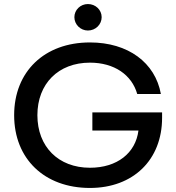

<svg xmlns="http://www.w3.org/2000/svg" viewBox="-20 -920 872 950"><path d="M437 -274H665C651 -163 560 -90 425 -90C269 -90 165 -194 165 -350C165 -506 269 -610 425 -610C545 -610 632 -550 659 -455H776C748 -610 614 -710 425 -710C200 -710 50 -566 50 -350C50 -134 200 10 425 10C639 10 782 -129 782 -337V-364H437ZM415 -900C378 -900 348 -871 348 -835C348 -799 378 -769 415 -769C453 -769 483 -799 483 -835C483 -871 453 -900 415 -900Z"/></svg>

Font: Goli Medium
Style: Regular
Weight: 500
Designer: jaikishan Patel
Foundry: MagicType
Version: Version 1.000;Glyphs 3.2 (3242)